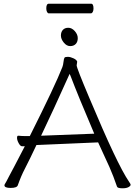

<svg xmlns="http://www.w3.org/2000/svg" viewBox="-20 -1013 730 1037"><path d="M400 -807Q400 -787 389 -775.5Q378 -764 359 -764Q340 -764 324.5 -783Q309 -802 309 -821Q309 -840 319.5 -851.5Q330 -863 349 -863Q368 -863 384 -845Q400 -827 400 -807ZM472 -993Q485 -993 485 -967Q485 -956 481 -948.5Q477 -941 471 -941H243Q238 -941 234 -948.5Q230 -956 230 -968Q230 -993 244 -993ZM114 -223H99Q90 -223 81 -239.5Q72 -256 72 -268Q72 -280 78 -280H80Q98 -278 119 -278H141Q278 -551 317 -651Q321 -661 323 -679Q325 -697 328.5 -701.5Q332 -706 346 -706Q360 -706 377 -698Q394 -690 397 -680L394 -660Q394 -646 463 -483Q614 -123 676 -33Q685 -20 685.5 -16Q686 -12 682 -8Q670 4 642.5 4Q615 4 612 -5Q593 -61 571 -111L510 -244L184 -230H177Q160 -193 144 -161L114 -101Q94 -63 76 -12Q71 2 37.5 2Q4 2 4 -12Q4 -16 7.5 -21Q11 -26 15 -34Q19 -42 28.5 -60Q38 -78 57.5 -114.5Q77 -151 114 -223ZM317 -651ZM489 -291Q402 -495 361 -603L356 -614L351 -603Q268 -418 202 -280Z"/></svg>

Font: LXGW WenKai Light
Style: Regular
Weight: 300
Designer: LXGW / Fontworks Inc.
Foundry: LXGW / Fontworks Inc.
Version: Version 1.501; October 10, 2024